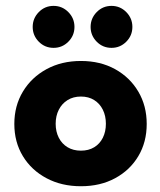

<svg xmlns="http://www.w3.org/2000/svg" viewBox="-20 -634 556 666"><path d="M260.7 12Q193.6 12 141.4 -15.8Q89.1 -43.5 59.4 -92.3Q29.7 -141.1 29.7 -204Q29.7 -266.9 59.4 -316.2Q89.1 -365.6 141.4 -394.1Q193.6 -422.5 260.7 -422.5Q327.9 -422.5 379.3 -394.1Q430.7 -365.6 459.8 -316.2Q488.9 -266.9 488.9 -204Q488.9 -141.1 459.8 -92.3Q430.7 -43.5 379.3 -15.8Q327.9 12 260.7 12ZM260.7 -111.4Q287.4 -111.4 306.7 -123.2Q326.1 -134.9 336.7 -156.1Q347.3 -177.4 347.3 -204.7Q347.3 -232.1 336.7 -253.4Q326.1 -274.8 306.7 -286.9Q287.4 -299.1 260.7 -299.1Q234.1 -299.1 214.5 -286.9Q194.9 -274.8 184 -253.4Q173.1 -232.1 173.1 -204.7Q173.1 -177.4 184 -156.1Q194.9 -134.9 214.5 -123.2Q234.1 -111.4 260.7 -111.4ZM165.9 -613.6Q195.8 -613.6 217 -592.1Q238.3 -570.6 238.3 -540.6Q238.3 -510.6 217 -489.3Q195.8 -468 165.9 -468Q135.6 -468 114.5 -489.4Q93.4 -510.9 93.4 -540.6Q93.4 -570.4 114.5 -592Q135.6 -613.6 165.9 -613.6ZM366.9 -613.6Q396.7 -613.6 418 -592.1Q439.2 -570.6 439.2 -540.6Q439.2 -510.6 418 -489.3Q396.7 -468 366.9 -468Q336.5 -468 315.4 -489.4Q294.3 -510.9 294.3 -540.6Q294.3 -570.4 315.4 -592Q336.5 -613.6 366.9 -613.6Z"/></svg>

Font: League Spartan Extralight
Style: Regular
Weight: 200
Foundry: The League of Moveable Type
Version: Version 2.300; ttfautohint (v1.8.3)